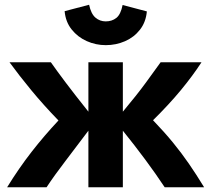

<svg xmlns="http://www.w3.org/2000/svg" viewBox="-20 -788 889 808"><path d="M10 0Q60 -81 113 -149Q166 -217 226 -281Q163 -346 111.5 -408.5Q60 -471 20 -526H194Q220 -489 256.5 -440.5Q293 -392 352 -318V-526H497V-318Q558 -391 594 -440.5Q630 -490 656 -526H828Q791 -469 741 -408.5Q691 -348 624 -282Q672 -232 708 -188Q744 -144 775 -99Q806 -54 839 0H673Q636 -56 591.5 -116Q547 -176 497 -238V0H352V-238Q301 -170 255 -110Q209 -50 176 0ZM425 -598Q383 -598 345 -615Q307 -632 281.5 -664Q256 -696 252 -741L355 -768Q363 -730 381.5 -714Q400 -698 425 -698Q451 -698 469.5 -712.5Q488 -727 496 -767L598 -740Q594 -695 569 -663Q544 -631 506 -614.5Q468 -598 425 -598Z"/></svg>

Font: Ubuntu Sans ExtraBold
Style: Regular
Weight: 800
Designer: Dalton Maag Ltd
Foundry: Dalton Maag Ltd
Version: Version 1.006; ttfautohint (v1.8.4.7-5d5b)